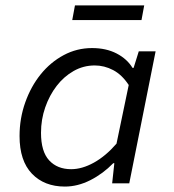

<svg xmlns="http://www.w3.org/2000/svg" viewBox="-20 -675 640 707"><path d="M219 12Q143 12 97.5 -35.5Q52 -83 52 -174Q52 -239 73 -298Q94 -357 130 -401.5Q166 -446 214.5 -472Q263 -498 319 -498Q371 -498 409.5 -478Q448 -458 468 -425H472L491 -486H553L456 0H393L401 -74H397Q359 -35 312.5 -11.5Q266 12 219 12ZM242 -52Q282 -52 325.5 -76Q369 -100 409 -146L454 -362Q429 -400 396.5 -417Q364 -434 329 -434Q287 -434 251 -413.5Q215 -393 188.5 -358.5Q162 -324 146.5 -279.5Q131 -235 131 -186Q131 -117 161 -84.5Q191 -52 242 -52ZM246 -601 256 -655H511L501 -601Z"/></svg>

Font: Source Code Pro
Style: Italic
Weight: 400
Italic angle: -11°
Monospace: yes
Designer: Paul D. Hunt, Teo Tuominen
Foundry: Adobe Systems Incorporated
Version: Version 1.050;PS 1.000;hotconv 16.6.51;makeotf.lib2.5.65220